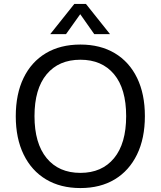

<svg xmlns="http://www.w3.org/2000/svg" viewBox="-20 -946 815 974"><path d="M388 8Q287 8 213.5 -36Q140 -80 100 -162Q60 -244 60 -356Q60 -469 99.5 -550.5Q139 -632 212.5 -676Q286 -720 388 -720Q489 -720 562.5 -676Q636 -632 675.5 -550.5Q715 -469 715 -357Q715 -244 675 -162Q635 -80 562 -36Q489 8 388 8ZM388 -69Q497 -69 558.5 -143.5Q620 -218 620 -357Q620 -496 558.5 -569.5Q497 -643 388 -643Q278 -643 216.5 -569Q155 -495 155 -357Q155 -219 216.5 -144Q278 -69 388 -69ZM315 -773H235L357 -926H416L538 -773H458L387 -874Z"/></svg>

Font: Muli Medium
Style: Regular
Weight: 500
Designer: Vernon Adams
Foundry: Vernon Adams
Version: Version 2.100; ttfautohint (v1.8.1.43-b0c9)